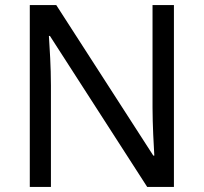

<svg xmlns="http://www.w3.org/2000/svg" viewBox="-20 -734 800 754"><path d="M663 0V-714H579V-311C579 -246 584 -155 586 -123H582L201 -714H97V0H180V-399C180 -472 175 -546 172 -593H176L558 0Z"/></svg>

Font: Noto Sans Brahmi
Style: Regular
Weight: 400
Designer: Monotype Design Team
Foundry: Monotype Imaging Inc.
Version: Version 2.004